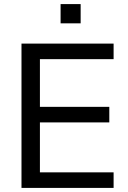

<svg xmlns="http://www.w3.org/2000/svg" viewBox="-20 -918 626 938"><path d="M85 0V-705H535V-629H175V-396H514V-320H175V-76H535V0ZM276 -804V-898H374V-804Z"/></svg>

Font: Nunito Sans 12pt ExtraLight 12pt Medium
Style: Regular
Weight: 500
Version: Version 3.101;gftools[0.9.27]